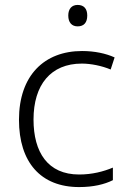

<svg xmlns="http://www.w3.org/2000/svg" viewBox="-20 -749 516 779"><path d="M295 -729C271 -729 257 -713 257 -686C257 -658 271 -642 295 -642C321 -642 334 -658 334 -686C334 -713 321 -729 295 -729ZM301 10C359 10 404 -1 438 -18V-69C400 -53 354 -41 301 -41C174 -41 116 -131 116 -264C116 -405 186 -491 312 -491C349 -491 393 -482 429 -467L445 -516C410 -532 364 -542 313 -542C160 -542 57 -443 57 -263C57 -91 145 10 301 10Z"/></svg>

Font: Noto Sans Myanmar UI Light
Style: Regular
Weight: 300
Designer: Monotype Design Team
Foundry: Monotype Imaging Inc.
Version: Version 2.103